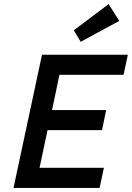

<svg xmlns="http://www.w3.org/2000/svg" viewBox="-20 -917 644 937"><path d="M46 0 185 -650H604L583 -552H270L234 -380H498L478 -282H212L173 -98H487L466 0ZM374 -713 340 -769 510 -897 562 -815Z"/></svg>

Font: Sometype Mono SemiBold
Style: Italic
Weight: 600
Italic angle: -12°
Designer: Ryoichi Tsunekawa
Foundry: Dharma Type
Version: Version 1.001